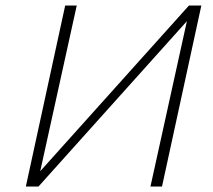

<svg xmlns="http://www.w3.org/2000/svg" viewBox="-20 -678 774 698"><path d="M92 0 97 -23 667 -658H694L689 -634L120 0ZM74 0 217 -658H259L114 0ZM527 0 672 -658H712L569 0Z"/></svg>

Font: Ysabeau Office ExtraLight
Style: Italic
Weight: 250
Italic angle: -12°
Designer: Christian Thalmann (Catharsis Fonts)
Version: Version 2.001;gftools[0.9.30]; featfreeze: tnum,lnum,ss02